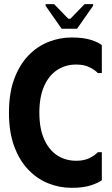

<svg xmlns="http://www.w3.org/2000/svg" viewBox="-20 -891 540 922"><path d="M23 -350Q23 -443 48 -511Q73 -579 115.5 -623.5Q158 -668 212 -689.5Q266 -711 324 -711Q380 -711 416.5 -699.5Q453 -688 469 -674V-540H450Q436 -555 410 -568Q384 -581 346 -581Q294 -581 254 -554.5Q214 -528 191.5 -476.5Q169 -425 169 -350Q169 -275 191.5 -223.5Q214 -172 254 -145.5Q294 -119 346 -119Q384 -119 410 -132Q436 -145 450 -160H469V-26Q453 -13 416.5 -1Q380 11 324 11Q266 11 212 -10.5Q158 -32 115.5 -76.5Q73 -121 48 -189Q23 -257 23 -350ZM276 -753 199 -863V-871H240L308 -801H318L386 -871H427V-863L350 -753Z"/></svg>

Font: Phudu SemiBold
Style: Regular
Weight: 600
Version: Version 1.005;gftools[0.9.23]